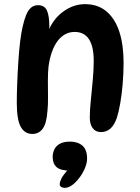

<svg xmlns="http://www.w3.org/2000/svg" viewBox="-20 -647 677 926"><path d="M163 -622Q195 -622 206.5 -596Q218 -570 218 -519Q218 -507 216.5 -493.5Q215 -480 212 -469L210 -489Q234 -554 284 -590.5Q334 -627 390 -627Q452 -627 493.5 -592Q535 -557 555.5 -494Q576 -431 576 -345Q576 -292 571.5 -240.5Q567 -189 559.5 -146.5Q552 -104 543 -77Q531 -43 512 -26.5Q493 -10 467 -10Q441 -10 427 -29Q413 -48 413 -80Q413 -114 418 -162.5Q423 -211 427.5 -261.5Q432 -312 432 -353Q432 -493 340 -493Q291 -493 258 -449.5Q225 -406 214 -326Q211 -299 211 -259Q211 -219 211.5 -179.5Q212 -140 209 -113Q205 -53 186.5 -27Q168 -1 136 -1Q99 -1 80 -35.5Q61 -70 61 -152Q61 -194 63 -246Q65 -298 68.5 -350.5Q72 -403 77 -446Q87 -527 106 -574.5Q125 -622 163 -622ZM319 176Q272 176 253 159Q234 142 234 110Q234 92 241.5 75Q249 58 267.5 47Q286 36 318 36Q355 36 377.5 55.5Q400 75 400 118Q400 141 387.5 169Q375 197 355 220Q339 239 323 249Q307 259 292 259Q282 259 275 254.5Q268 250 268 241Q268 231 276.5 213.5Q285 196 313 166Z"/></svg>

Font: DynaPuff
Style: Regular
Weight: 400
Designer: Toshi Omagari, Jennifer Daniel
Foundry: Google Fonts
Version: Version 2.000